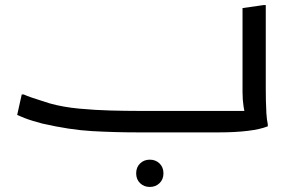

<svg xmlns="http://www.w3.org/2000/svg" viewBox="-20 -524 1168 760"><path d="M66 -150H74Q85 -145 105 -138Q125 -131 145 -125Q165 -119 176 -115Q229 -100 293.5 -94Q358 -88 419.5 -86.5Q481 -85 524 -85H986L952 -64Q948 -78 944 -103.5Q940 -129 940 -160V-492L1024 -504H1032V-172Q1032 -152 1032.5 -126Q1033 -100 1034.5 -75Q1036 -50 1040 -32V-24Q1010 -12 960.5 -6Q911 0 848 0H524Q434 0 345 -5Q256 -10 147 -35Q128 -40 110 -45.5Q92 -51 76.5 -57Q61 -63 48 -69ZM519 162Q519 138 534.5 123Q550 108 573 108Q596 108 611.5 123Q627 138 627 162Q627 186 611.5 201Q596 216 573 216Q550 216 534.5 201Q519 186 519 162Z"/></svg>

Font: Kufam
Style: Regular
Weight: 400
Designer: Wael Morcos, Artur Schmal
Foundry: Original Type
Version: Version 1.301; ttfautohint (v1.8.3)